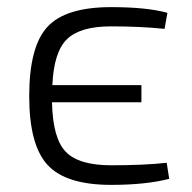

<svg xmlns="http://www.w3.org/2000/svg" viewBox="-20 -510 539 539"><path d="M448 -53 455 -8Q390 9 292 9Q165 9 113.5 -47Q62 -103 62 -240Q62 -379 113 -434.5Q164 -490 292 -490Q392 -490 450 -474L442 -429Q373 -436 292 -436Q205 -436 168 -400Q131 -364 127 -271H377V-223H126Q128 -122 164.5 -84Q201 -46 292 -46Q384 -46 448 -53Z"/></svg>

Font: Exo 2.0 Light
Style: Regular
Weight: 300
Designer: Natanael Gama
Version: Version 1.001;PS 001.001;hotconv 1.0.70;makeotf.lib2.5.58329